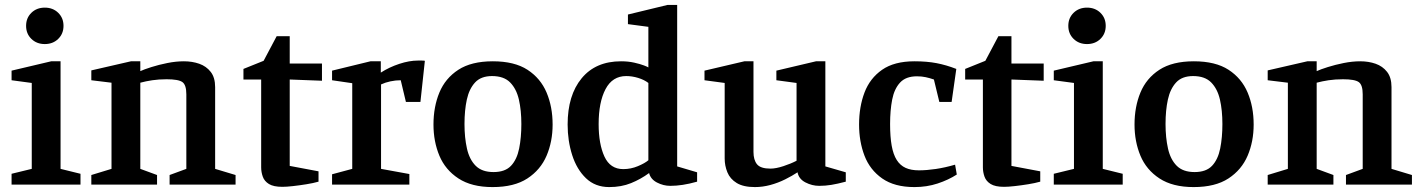

<svg xmlns="http://www.w3.org/2000/svg" viewBox="-20 -750 5771 780"><path d="M27 0V-44L109 -64V-413L27 -424V-463L188 -501H226V-64L307 -44V0ZM162 -571Q129 -571 107.5 -592Q86 -613 86 -645Q86 -677 107.5 -698Q129 -719 162 -719Q195 -719 216.5 -698Q238 -677 238 -645Q238 -613 216.5 -592Q195 -571 162 -571Z M351 0V-39L433 -64V-414L351 -424V-464L512 -501H550V-461Q565 -468 595 -477.5Q625 -487 660 -494Q695 -501 727 -501Q761 -501 789.5 -491Q818 -481 836 -458Q854 -435 854 -396V-64L937 -39V0H669V-39L737 -64V-367Q737 -405 721 -416.5Q705 -428 657 -428Q625 -428 598.5 -424Q572 -420 550 -414V-64L618 -39V0Z M1127 9Q1091 9 1072.5 -2.5Q1054 -14 1047.5 -32.5Q1041 -51 1041 -70V-427H969V-470L1051 -503L1104 -603H1157V-492H1288V-422L1157 -427V-76L1274 -54V-12Q1253 -6 1225 -1.5Q1197 3 1170.5 6Q1144 9 1127 9Z M1329 0V-42L1411 -64V-412L1329 -424V-463L1485 -501H1527V-455Q1561 -477 1602 -490.5Q1643 -504 1678 -504Q1685 -504 1693 -504Q1701 -504 1706 -503L1688 -336H1629L1608 -424Q1587 -424 1566 -419.5Q1545 -415 1528 -407V-64L1643 -43V0Z M1981 10Q1896 10 1842.5 -25Q1789 -60 1765 -117.5Q1741 -175 1741 -244Q1741 -316 1765 -374Q1789 -432 1842 -466.5Q1895 -501 1982 -501Q2070 -501 2123 -466.5Q2176 -432 2200.5 -374Q2225 -316 2225 -244Q2225 -175 2200.5 -117.5Q2176 -60 2122.5 -25Q2069 10 1981 10ZM1985 -51Q2032 -51 2056 -76.5Q2080 -102 2089 -146.5Q2098 -191 2098 -246Q2098 -302 2088 -345.5Q2078 -389 2052.5 -415Q2027 -441 1979 -441Q1934 -441 1910 -415Q1886 -389 1876.5 -345.5Q1867 -302 1867 -246Q1867 -191 1877 -146.5Q1887 -102 1912.5 -76.5Q1938 -51 1985 -51Z M2455 10Q2398 10 2360.5 -26Q2323 -62 2304.5 -120Q2286 -178 2286 -244Q2286 -363 2343 -432Q2400 -501 2503 -501Q2532 -501 2556.5 -495.5Q2581 -490 2596.5 -484Q2612 -478 2614 -476V-641L2531 -652V-691L2692 -730H2731V-74L2812 -50V-12Q2780 -3 2753.5 1Q2727 5 2703 5Q2675 5 2649 -8.5Q2623 -22 2617 -47Q2583 -22 2543.5 -6Q2504 10 2455 10ZM2512 -63Q2543 -63 2571.5 -75Q2600 -87 2614 -99V-413Q2597 -426 2572.5 -433.5Q2548 -441 2524 -441Q2468 -441 2440 -388Q2412 -335 2412 -246Q2412 -165 2435.5 -114Q2459 -63 2512 -63Z M3047 10Q3000 10 2973 -6.5Q2946 -23 2935 -50Q2924 -77 2924 -106V-413L2842 -424V-463L3004 -501H3041V-133Q3041 -100 3055.5 -82.5Q3070 -65 3110 -65Q3132 -65 3162.5 -75Q3193 -85 3216 -97V-413L3134 -424V-463L3295 -501H3333V-74L3416 -50V-12Q3382 -3 3357.5 1Q3333 5 3308 5Q3279 5 3252 -9Q3225 -23 3220 -50Q3199 -36 3170 -21.5Q3141 -7 3109.5 1.5Q3078 10 3047 10Z M3695 10Q3614 10 3564 -25Q3514 -60 3492 -117.5Q3470 -175 3470 -244Q3470 -316 3492 -374Q3514 -432 3563.5 -466.5Q3613 -501 3695 -501Q3745 -501 3784.5 -493.5Q3824 -486 3865 -470L3846 -336H3796L3774 -427Q3757 -433 3740.5 -436.5Q3724 -440 3705 -440Q3660 -440 3636.5 -414.5Q3613 -389 3604.5 -345.5Q3596 -302 3596 -246Q3596 -194 3602.5 -158Q3609 -122 3623 -100Q3637 -78 3659 -68Q3681 -58 3713 -58Q3744 -58 3781.5 -63.5Q3819 -69 3860 -81L3867 -41Q3833 -19 3789 -4.5Q3745 10 3695 10Z M4059 9Q4023 9 4004.5 -2.5Q3986 -14 3979.5 -32.5Q3973 -51 3973 -70V-427H3901V-470L3983 -503L4036 -603H4089V-492H4220V-422L4089 -427V-76L4206 -54V-12Q4185 -6 4157 -1.5Q4129 3 4102.5 6Q4076 9 4059 9Z M4261 0V-44L4343 -64V-413L4261 -424V-463L4422 -501H4460V-64L4541 -44V0ZM4396 -571Q4363 -571 4341.5 -592Q4320 -613 4320 -645Q4320 -677 4341.5 -698Q4363 -719 4396 -719Q4429 -719 4450.5 -698Q4472 -677 4472 -645Q4472 -613 4450.5 -592Q4429 -571 4396 -571Z M4829 10Q4744 10 4690.5 -25Q4637 -60 4613 -117.5Q4589 -175 4589 -244Q4589 -316 4613 -374Q4637 -432 4690 -466.5Q4743 -501 4830 -501Q4918 -501 4971 -466.5Q5024 -432 5048.5 -374Q5073 -316 5073 -244Q5073 -175 5048.5 -117.5Q5024 -60 4970.5 -25Q4917 10 4829 10ZM4833 -51Q4880 -51 4904 -76.5Q4928 -102 4937 -146.5Q4946 -191 4946 -246Q4946 -302 4936 -345.5Q4926 -389 4900.5 -415Q4875 -441 4827 -441Q4782 -441 4758 -415Q4734 -389 4724.5 -345.5Q4715 -302 4715 -246Q4715 -191 4725 -146.5Q4735 -102 4760.5 -76.5Q4786 -51 4833 -51Z M5130 0V-39L5212 -64V-414L5130 -424V-464L5291 -501H5329V-461Q5344 -468 5374 -477.5Q5404 -487 5439 -494Q5474 -501 5506 -501Q5540 -501 5568.5 -491Q5597 -481 5615 -458Q5633 -435 5633 -396V-64L5716 -39V0H5448V-39L5516 -64V-367Q5516 -405 5500 -416.5Q5484 -428 5436 -428Q5404 -428 5377.5 -424Q5351 -420 5329 -414V-64L5397 -39V0Z"/></svg>

Font: Manuale SemiBold
Style: Regular
Weight: 600
Version: Version 1.002